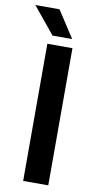

<svg xmlns="http://www.w3.org/2000/svg" viewBox="-131 -843 429 881"><g transform="rotate(10 83.5 -402.0)"><path d="M161.5 0H44.5V-639H161.5ZM72 -804.5 153 -680H61.5L-40.5 -804.5Z"/></g></svg>

Font: Anek Tamil Condensed SemiBold
Style: Regular
Weight: 600
Width: 3
Designer: Aadarsh Rajan (Tamil), Yesha Goshar (Latin)
Foundry: Ek Type
Version: Version 1.003